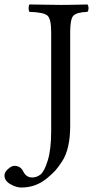

<svg xmlns="http://www.w3.org/2000/svg" viewBox="-88 -667 440 859"><path d="M226 -523V-103Q226 -52 217 -12.5Q208 27 190.5 54Q173 81 159.5 96Q146 111 124 129Q74 172 7 172Q-15 172 -41.5 157Q-68 142 -68 118Q-68 103 -52 89Q-36 75 -24 75Q4 75 16 100Q29 127 56 127Q76 127 93 114Q110 101 125.5 51.5Q141 2 141 -81V-523Q141 -583 124 -597.5Q107 -612 44 -614Q40 -618 40 -630Q40 -643 44 -647Q144 -645 183 -645Q227 -645 303 -647Q308 -642 308 -630Q308 -619 303 -614Q255 -612 240.5 -597Q226 -582 226 -523Z"/></svg>

Font: Triodion Unicode
Style: Normal
Weight: 400
Version: Version 1.1